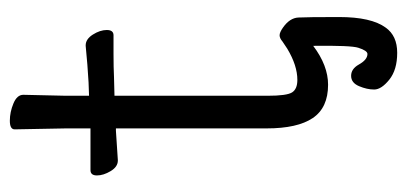

<svg xmlns="http://www.w3.org/2000/svg" viewBox="-244 -442 847 400"><g transform="rotate(-90 180.0 -241.5)"><path d="M279 -67Q287 -72 294 -77Q301 -83 307 -83Q313 -83 323 -76Q343 -62 344 -44Q345 -26 345 41Q345 108 323 138Q306 162 270.5 162Q235 162 214.5 145.5Q194 129 194 114Q194 99 201 82.5Q208 66 222.5 66Q237 66 246 82Q256 100 268 100Q275 100 281 81Q286 66 285 -13Q244 18 204 18Q156 18 134.5 -14Q113 -46 113 -110V-424H108Q107 -424 47 -420H46Q33 -420 24 -435Q15 -450 15 -463.5Q15 -477 26 -477H113V-528L111 -635Q111 -645 129 -645Q147 -645 165 -637.5Q183 -630 183 -617L181 -528V-480L209 -481Q245 -483 285 -487H286Q299 -487 308.5 -472Q318 -457 318 -443Q318 -429 307 -429H268Q240 -429 220 -428L181 -427V-108Q181 -68 188 -57Q195 -46 214 -46Q244 -46 279 -67Z"/></g></svg>

Font: Moon Stars Kai T
Style: Regular
Weight: 400
Designer: GuiWonder
Version: Version 1.101